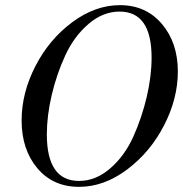

<svg xmlns="http://www.w3.org/2000/svg" viewBox="-20 -717 712 746"><path d="M287 9Q186 9 125 -63.5Q64 -136 64 -249Q64 -356 117.5 -460Q171 -564 260.5 -630.5Q350 -697 446 -697Q547 -697 609 -624Q671 -551 671 -439Q671 -334 617.5 -230Q564 -126 474 -58.5Q384 9 287 9ZM287 -14Q352 -14 408 -62.5Q464 -111 497.5 -185Q531 -259 550 -340Q569 -421 569 -493Q569 -672 445 -672Q380 -672 324 -624Q268 -576 234 -502.5Q200 -429 181 -348Q162 -267 162 -195Q162 -14 287 -14Z"/></svg>

Font: HK Venetian
Style: Italic
Weight: 400
Italic angle: -12°
Version: Version 1.000;PS 001.000;hotconv 1.0.88;makeotf.lib2.5.64775